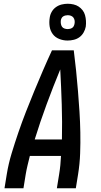

<svg xmlns="http://www.w3.org/2000/svg" viewBox="-20 -1003 540 1023"><path d="M4 0 16 -74Q25 -130 42 -186Q59 -242 78 -297.5Q97 -353 118.5 -408Q140 -463 162.5 -517.5Q185 -572 208.5 -626.5Q232 -681 257 -735H373Q380 -681 385.5 -626.5Q391 -572 395.5 -517.5Q400 -463 403.5 -408Q407 -353 408 -297.5Q409 -242 407 -186Q405 -130 396 -74L384 0H283L295 -74Q299 -98 301.5 -123Q304 -148 305 -172H139Q133 -148 127 -123Q121 -98 117 -74L105 0ZM165 -260H310Q312 -354 309 -447Q306 -540 301 -633Q263 -541 228.5 -447.5Q194 -354 165 -260ZM340 -787Q317 -787 295.5 -795.5Q274 -804 261 -821.5Q248 -839 244.5 -862Q241 -885 245 -909Q247 -925 255.5 -940Q264 -955 278 -965Q292 -975 308.5 -979Q325 -983 341 -983Q356 -983 371.5 -979.5Q387 -976 399 -968Q411 -960 420 -948.5Q429 -937 433 -922.5Q437 -908 438 -892.5Q439 -877 437 -861Q434 -845 425.5 -830Q417 -815 403.5 -805Q390 -795 373 -791Q356 -787 340 -787ZM341 -848Q347 -848 353 -849.5Q359 -851 364.5 -854.5Q370 -858 373 -864Q376 -870 377 -876Q379 -885 377.5 -894Q376 -903 371 -909.5Q366 -916 358 -919Q350 -922 341 -922Q335 -922 328.5 -920.5Q322 -919 316.5 -915.5Q311 -912 308 -906Q305 -900 304 -894Q303 -885 304.5 -876Q306 -867 310.5 -860.5Q315 -854 323.5 -851Q332 -848 341 -848Z"/></svg>

Font: Iosevka Term Curly SmBd Obl
Style: Regular
Weight: 600
Italic angle: -9°
Designer: Belleve Invis
Foundry: Belleve Invis
Version: Version 32.3.0